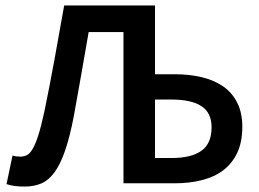

<svg xmlns="http://www.w3.org/2000/svg" viewBox="-20 -674 952 706"><path d="M71 12Q50 12 34.5 10Q19 8 4 3L26 -102Q33 -100 39.5 -99Q46 -98 54 -98Q67 -98 78 -103Q89 -108 99.5 -125.5Q110 -143 120.5 -175.5Q131 -208 143 -263Q163 -360 180.5 -456Q198 -552 216 -654H550V-401H622Q677 -401 722.5 -390Q768 -379 801 -356Q834 -333 852.5 -296Q871 -259 871 -208Q871 -152 852.5 -112.5Q834 -73 801 -48Q768 -23 722 -11.5Q676 0 622 0H434V-556H306Q292 -476 279 -401Q266 -326 252 -250Q237 -171 219.5 -120.5Q202 -70 180.5 -40.5Q159 -11 132 0.5Q105 12 71 12ZM550 -93H612Q683 -93 720.5 -119.5Q758 -146 758 -206Q758 -259 721 -283.5Q684 -308 610 -308H550Z"/></svg>

Font: CV Source Sans Light
Style: Bold
Weight: 600
Designer: Paul D. Hunt
Foundry: Adobe Systems Incorporated
Version: Version 3.001